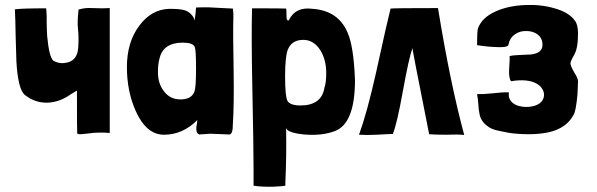

<svg xmlns="http://www.w3.org/2000/svg" viewBox="-20 -532 2365 761"><path d="M168 -125Q117 -124 77 -157Q51 -181 45 -289Q44 -318 42 -390Q41 -459 39 -495Q66 -499 163 -499Q166 -469 165 -448Q165 -424 167 -388Q175 -304 192 -291Q193 -291 194 -290Q196 -290 196 -289Q221 -277 250 -285Q287 -296 290 -343Q293 -385 289 -418Q286 -444 291 -490V-494Q317 -502 346 -500Q390 -498 415 -500V-5Q380 -8 345 -5Q350 -5 311 -1Q286 2 286 -4Q285 -9 285 -173Q263 -160 260 -158Q217 -127 168 -125Z M905 -474V-464Q903 -406 906 -252Q908 -119 903 -40Q903 -1 890 1L813 -2L770 1Q758 -3 758 -21Q758 -29 760 -39Q762 -50 762 -56Q704 2 630 2Q560 2 518 -92Q483 -170 483 -266Q483 -365 532 -430Q580 -495 651 -497Q696 -497 713 -491Q740 -482 753 -451Q752 -463 755 -478Q757 -496 757 -502Q757 -503 805 -503Q875 -500 903 -498Q905 -482 905 -474ZM606 -246Q606 -200 630 -170Q654 -138 695 -138Q740 -138 751 -170Q757 -188 757 -259Q757 -333 752 -346Q744 -363 705 -363Q626 -363 612 -299Q606 -279 606 -246Z M1111 203Q1111 206 1064 208Q1014 209 985 204V138Q985 55 980 -192Q976 -391 979 -499Q1106 -499 1114 -498Q1115 -497 1115 -491L1116 -458Q1121 -445 1126 -454Q1152 -506 1219 -497Q1321 -490 1358 -402Q1382 -347 1387 -215Q1387 -41 1306 -12Q1255 7 1185 1Q1118 -6 1114 -25Q1116 86 1111 192ZM1273 -243Q1273 -296 1249 -334Q1223 -374 1182 -374Q1135 -374 1120 -333Q1110 -305 1110 -229Q1110 -151 1119 -133Q1129 -114 1171 -114Q1255 -114 1266 -185Q1273 -204 1273 -243Z M1615 -342Q1601 -304 1577 -172Q1554 -43 1537 -1Q1523 -1 1474 2Q1435 4 1403 2Q1435 -86 1470 -242Q1516 -452 1528 -498Q1541 -500 1716 -500Q1765 -199 1820 3Q1796 0 1749 2Q1702 2 1681 0Q1610 -356 1615 -342Z M1876 -118Q1874 -145 1871 -158Q1871 -159 1872 -159H1873Q1891 -158 1931 -162Q1972 -167 1995 -166H1996L1997 -165Q1994 -140 2011 -125Q2026 -112 2052 -109Q2077 -106 2100 -113Q2123 -121 2131 -136Q2140 -152 2134 -170Q2127 -189 2108 -200Q2072 -221 2005 -210Q1996 -224 1998 -259Q2001 -301 2000 -309V-310Q2012 -313 2039 -314Q2073 -315 2083 -316Q2133 -321 2130 -358Q2129 -382 2110 -396Q2092 -409 2067 -409Q2041 -410 2021 -396Q2000 -381 1995 -354Q1993 -342 1934 -346Q1915 -347 1892 -350Q1871 -353 1871 -353V-354Q1871 -414 1875 -421Q1891 -463 1945 -487Q1994 -509 2060 -512Q2124 -515 2178 -499Q2235 -483 2258 -451Q2271 -435 2271 -399Q2271 -341 2256 -315Q2241 -289 2241 -281Q2241 -271 2256 -245Q2272 -220 2271 -209Q2271 -197 2269 -160Q2263 -91 2253 -76Q2225 -25 2160 -9Q2097 6 2007 -4Q2003 -4 1955 -14Q1926 -20 1911 -33Q1884 -53 1880 -84Q1877 -96 1876 -118Z"/></svg>

Font: Londrina Solid
Style: Regular
Weight: 400
Designer: Marcelo Magalhaes
Foundry: Marcelo Magalh„es
Version: Version 1.001 2011